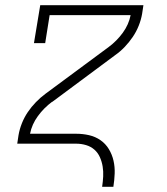

<svg xmlns="http://www.w3.org/2000/svg" viewBox="-20 -550 640 735"><path d="M371 165Q374 145 375 125.5Q376 106 373 87.5Q370 69 362.5 52Q355 35 341.5 23Q328 11 309.5 5.5Q291 0 271 0H46L51 -33Q55 -56 64 -78.5Q73 -101 86.5 -121Q100 -141 117.5 -159Q135 -177 154 -191L396 -370Q396 -370 396 -370Q396 -370 396 -370Q427 -393 450 -424.5Q473 -456 480 -492H170L153 -385H110L134 -530H529L524 -497Q520 -474 511 -451.5Q502 -429 488.5 -409Q475 -389 458 -371Q441 -353 421 -339L180 -160Q180 -160 179.5 -160Q179 -160 179 -160Q148 -137 125 -105.5Q102 -74 95 -38H271Q297 -38 321 -32.5Q345 -27 364.5 -13.5Q384 0 396.5 20.5Q409 41 414.5 65Q420 89 419 114.5Q418 140 414 165Z"/></svg>

Font: Iosevka Curly Slab XLtExObl
Style: Regular
Weight: 200
Width: 7
Italic angle: -9°
Monospace: yes
Designer: Belleve Invis
Foundry: Belleve Invis
Version: Version 11.0.0; ttfautohint (v1.8.3)